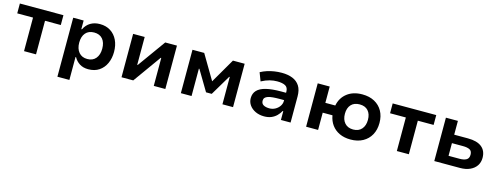

<svg xmlns="http://www.w3.org/2000/svg" viewBox="-20 -1241 5571 2150"><g transform="rotate(15 2765.5 -166.5)"><path d="M205 0V-389H22V-503H527V-389H344V0Z M640 180V-504H761V-404H768Q794 -458 840.5 -485.5Q887 -513 949 -513Q1021 -513 1073 -479.5Q1125 -446 1153 -387.5Q1181 -329 1181 -252Q1181 -178 1154 -118.5Q1127 -59 1075.5 -24.5Q1024 10 950 10Q891 10 849.5 -16.5Q808 -43 785 -86H779V180ZM911 -98Q974 -98 1009 -140Q1044 -182 1044 -253Q1044 -324 1009.5 -364.5Q975 -405 911 -405Q847 -405 812 -364.5Q777 -324 777 -253Q777 -182 812.5 -140Q848 -98 911 -98Z M1335 0V-503H1469V-180H1475L1707 -503H1843V0H1709V-324H1703L1471 0Z M2023 0V-503H2159L2327 -219L2492 -503H2628V0H2505V-317H2499L2359 -82H2293L2153 -317H2147V0Z M2989 10Q2933 10 2888.5 -11Q2844 -32 2818.5 -68Q2793 -104 2793 -149Q2793 -204 2826.5 -239.5Q2860 -275 2928.5 -292Q2997 -309 3102 -309H3179V-224H3111Q3065 -224 3031 -221Q2997 -218 2974.5 -210.5Q2952 -203 2940.5 -190Q2929 -177 2929 -156Q2929 -122 2955.5 -107Q2982 -92 3024 -92Q3060 -92 3091 -109Q3122 -126 3141 -154Q3160 -182 3160 -214V-320Q3160 -370 3127 -388.5Q3094 -407 3031 -407Q2990 -407 2946 -396Q2902 -385 2851 -358L2814 -455Q2851 -475 2890 -487.5Q2929 -500 2971.5 -506.5Q3014 -513 3058 -513Q3129 -513 3182.5 -491.5Q3236 -470 3265.5 -424Q3295 -378 3295 -303V0H3183V-102H3176Q3159 -71 3133.5 -45.5Q3108 -20 3072.5 -5Q3037 10 2989 10Z M3991 10Q3918 10 3862.5 -16Q3807 -42 3772.5 -89Q3738 -136 3727 -200H3614V0H3475V-503H3614V-314H3729Q3747 -406 3816 -459.5Q3885 -513 3991 -513Q4073 -513 4133 -480.5Q4193 -448 4225.5 -389.5Q4258 -331 4258 -253Q4258 -174 4225.5 -115Q4193 -56 4133 -23Q4073 10 3991 10ZM3991 -106Q4054 -106 4089 -146Q4124 -186 4124 -253Q4124 -320 4089.5 -358.5Q4055 -397 3991 -397Q3927 -397 3892 -358.5Q3857 -320 3857 -253Q3857 -186 3892.5 -146Q3928 -106 3991 -106Z M4527 0V-389H4344V-503H4849V-389H4666V0Z M4961 0V-503H5100V-343H5259Q5365 -343 5419.5 -299.5Q5474 -256 5474 -174Q5474 -122 5448 -83Q5422 -44 5373.5 -22Q5325 0 5259 0ZM5100 -98H5228Q5278 -98 5306.5 -114.5Q5335 -131 5335 -173Q5335 -216 5306.5 -230.5Q5278 -245 5228 -245H5100Z"/></g></svg>

Font: Nunito Sans 6pt
Style: Bold
Weight: 700
Version: Version 3.101;gftools[0.9.27]